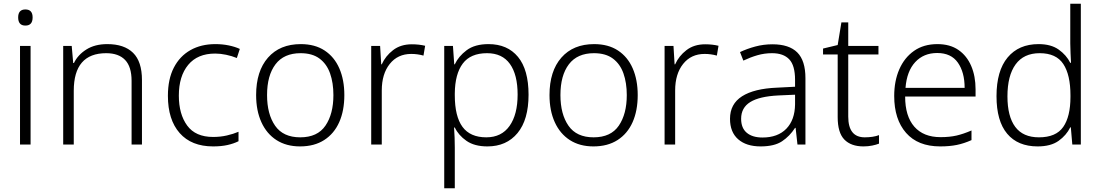

<svg xmlns="http://www.w3.org/2000/svg" viewBox="-20 -780 5939 1036"><path d="M117 -729Q156 -729 156 -686Q156 -642 117 -642Q78 -642 78 -686Q78 -729 117 -729ZM145 -532V0H88V-532Z M559 -542Q650 -542 698 -495Q746 -448 746 -348V0H690V-344Q690 -420 655 -456.5Q620 -493 553 -493Q378 -493 378 -290V0H321V-532H367L375 -440H379Q400 -484 446 -513Q492 -542 559 -542Z M1130 10Q1013 10 949.5 -62Q886 -134 886 -263Q886 -353 918 -415Q950 -477 1007.5 -509.5Q1065 -542 1142 -542Q1180 -542 1214 -535Q1248 -528 1274 -516L1258 -467Q1231 -478 1200 -484.5Q1169 -491 1141 -491Q1046 -491 995.5 -430Q945 -369 945 -264Q945 -164 990 -102.5Q1035 -41 1130 -41Q1169 -41 1204 -49Q1239 -57 1267 -69V-18Q1241 -5 1207.5 2.5Q1174 10 1130 10Z M1838 -267Q1838 -183 1810.5 -121Q1783 -59 1729.5 -24.5Q1676 10 1599 10Q1525 10 1472 -24Q1419 -58 1390.5 -120.5Q1362 -183 1362 -267Q1362 -396 1426 -469Q1490 -542 1603 -542Q1679 -542 1731.5 -507.5Q1784 -473 1811 -411Q1838 -349 1838 -267ZM1421 -267Q1421 -164 1464.5 -101.5Q1508 -39 1600 -39Q1693 -39 1736 -102Q1779 -165 1779 -267Q1779 -333 1761 -384Q1743 -435 1704 -464Q1665 -493 1602 -493Q1512 -493 1466.5 -433Q1421 -373 1421 -267Z M2202 -541Q2241 -541 2274 -533L2265 -480Q2233 -489 2199 -489Q2126 -489 2083 -435Q2040 -381 2040 -292V0H1983V-532H2031L2037 -433H2040Q2060 -478 2101 -509.5Q2142 -541 2202 -541Z M2616 -542Q2718 -542 2775 -473Q2832 -404 2832 -269Q2832 -134 2772.5 -62Q2713 10 2610 10Q2540 10 2497 -20Q2454 -50 2434 -92H2430Q2432 -67 2433 -37.5Q2434 -8 2434 17V236H2377V-532H2424L2431 -433H2434Q2454 -476 2498 -509Q2542 -542 2616 -542ZM2608 -493Q2519 -493 2477 -437Q2435 -381 2434 -276V-266Q2434 -152 2475.5 -95.5Q2517 -39 2604 -39Q2686 -39 2729.5 -100.5Q2773 -162 2773 -270Q2773 -377 2731.5 -435Q2690 -493 2608 -493Z M3421 -267Q3421 -183 3393.5 -121Q3366 -59 3312.5 -24.5Q3259 10 3182 10Q3108 10 3055 -24Q3002 -58 2973.5 -120.5Q2945 -183 2945 -267Q2945 -396 3009 -469Q3073 -542 3186 -542Q3262 -542 3314.5 -507.5Q3367 -473 3394 -411Q3421 -349 3421 -267ZM3004 -267Q3004 -164 3047.5 -101.5Q3091 -39 3183 -39Q3276 -39 3319 -102Q3362 -165 3362 -267Q3362 -333 3344 -384Q3326 -435 3287 -464Q3248 -493 3185 -493Q3095 -493 3049.5 -433Q3004 -373 3004 -267Z M3785 -541Q3824 -541 3857 -533L3848 -480Q3816 -489 3782 -489Q3709 -489 3666 -435Q3623 -381 3623 -292V0H3566V-532H3614L3620 -433H3623Q3643 -478 3684 -509.5Q3725 -541 3785 -541Z M4148 -541Q4238 -541 4282 -497Q4326 -453 4326 -358V0H4283L4273 -90H4270Q4241 -45 4199.5 -17.5Q4158 10 4084 10Q4007 10 3963 -28.5Q3919 -67 3919 -139Q3919 -219 3984 -260.5Q4049 -302 4173 -307L4270 -312V-349Q4270 -427 4238.5 -460Q4207 -493 4146 -493Q4105 -493 4067 -482Q4029 -471 3991 -453L3973 -499Q4011 -517 4055.5 -529Q4100 -541 4148 -541ZM4180 -265Q4078 -260 4028.5 -229.5Q3979 -199 3979 -139Q3979 -89 4009.5 -63.5Q4040 -38 4094 -38Q4177 -38 4223 -85.5Q4269 -133 4270 -217V-269Z M4646 -39Q4668 -39 4688 -42Q4708 -45 4723 -51V-5Q4708 1 4686 5.5Q4664 10 4639 10Q4572 10 4536 -27Q4500 -64 4500 -148V-486H4421V-518L4500 -537L4520 -659H4557V-532H4720V-486H4557V-151Q4557 -39 4646 -39Z M5038 -542Q5106 -542 5151.5 -510.5Q5197 -479 5220.5 -424Q5244 -369 5244 -298V-259H4864Q4864 -153 4913.5 -96.5Q4963 -40 5055 -40Q5104 -40 5141 -48.5Q5178 -57 5222 -76V-24Q5182 -6 5143 2Q5104 10 5053 10Q4933 10 4869 -63Q4805 -136 4805 -262Q4805 -343 4832.5 -406Q4860 -469 4912 -505.5Q4964 -542 5038 -542ZM5037 -494Q4964 -494 4918.5 -445Q4873 -396 4866 -306H5185Q5185 -390 5148.5 -442Q5112 -494 5037 -494Z M5579 10Q5472 10 5414.5 -58.5Q5357 -127 5357 -261Q5357 -398 5417 -470Q5477 -542 5584 -542Q5651 -542 5692.5 -512.5Q5734 -483 5755 -441H5759Q5758 -464 5756.5 -492.5Q5755 -521 5755 -545V-760H5812V0H5766L5758 -93H5755Q5734 -50 5692 -20Q5650 10 5579 10ZM5586 -39Q5678 -39 5717 -95Q5756 -151 5756 -257V-266Q5756 -376 5717.5 -434.5Q5679 -493 5590 -493Q5504 -493 5460 -432.5Q5416 -372 5416 -260Q5416 -152 5458 -95.5Q5500 -39 5586 -39Z"/></svg>

Font: Noto Traditional Nushu Light
Style: Regular
Weight: 300
Designer: LIU Zhao
Foundry: LiuZhao Studio
Version: Version 2.003; ttfautohint (v1.8.4.7-5d5b)